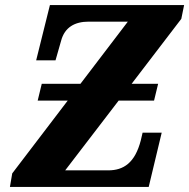

<svg xmlns="http://www.w3.org/2000/svg" viewBox="-20 -734 743 754"><path d="M615 -213H540L533 -183C510 -94 465 -65 405 -65H236L446 -339H585L601 -405H497L692 -660L703 -714H176L122 -497H198L220 -574C234 -627 274 -649 328 -649H482L296 -405H144L128 -339H246L28 -53L19 0H564Z"/></svg>

Font: Noto Serif SemiCondensed Extra
Style: Italic
Weight: 800
Width: 4
Italic angle: -12°
Designer: Monotype Design Team
Foundry: Monotype Imaging Inc.
Version: Version 1.901